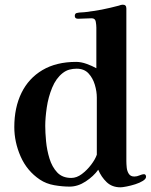

<svg xmlns="http://www.w3.org/2000/svg" viewBox="-20 -796 646 819"><path d="M393 -380Q393 -406 384.5 -434.5Q376 -463 357.5 -483Q339 -503 307 -503Q291 -503 276 -499Q261 -495 247 -484Q219 -462 202.5 -422Q186 -382 179.5 -337.5Q173 -293 173 -259Q173 -231 176.5 -193.5Q180 -156 191 -120Q202 -84 224 -60.5Q246 -37 284 -37Q307 -37 329 -53.5Q351 -70 368.5 -93Q386 -116 393 -136ZM603 -42Q603 -33 589.5 -24.5Q576 -16 557 -10Q538 -4 520 -0.5Q502 3 494 3Q458 3 435 -19Q412 -41 399 -72Q379 -44 345.5 -22Q312 0 277 0Q246 0 211.5 -6Q177 -12 150 -30Q95 -67 68 -128.5Q41 -190 41 -254Q41 -337 71.5 -399.5Q102 -462 161 -497Q220 -532 305 -532Q326 -532 349.5 -523.5Q373 -515 391 -505V-678Q391 -689 388.5 -703.5Q386 -718 371 -718Q356 -718 341.5 -717Q327 -716 313 -716Q299 -716 299 -728Q299 -740 310 -741Q318 -743 326 -743Q334 -743 341 -744Q360 -746 378 -749Q396 -752 414 -755Q433 -759 451 -763Q469 -767 487 -772Q492 -774 496 -775Q500 -776 504 -776Q519 -776 519 -760V-109Q519 -97 520.5 -81.5Q522 -66 529.5 -54.5Q537 -43 553 -43Q564 -43 575.5 -48Q587 -53 594 -53Q599 -53 601 -49.5Q603 -46 603 -42Z"/></svg>

Font: Kaisei Opti
Style: Bold
Weight: 700
Designer: Font-Kai, 金井和夫
Foundry: KAZUO KANAI
Version: Version 5.003